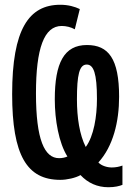

<svg xmlns="http://www.w3.org/2000/svg" viewBox="-20 -745 540 806"><path d="M435 41C463 41 481 36 494 31V-50C480 -45 466 -42 449 -42C430 -42 406 -49 393 -63C455 -131 480 -234 480 -339C480 -499 435 -556 345 -556C249 -556 210 -481 210 -328C210 -241 227 -145 263 -88C254 -84 242 -81 228 -81C167 -81 131 -158 131 -353C131 -542 165 -636 239 -636C258 -636 278 -631 294 -622L315 -707C294 -717 267 -725 233 -725C101 -725 31 -622 31 -350C31 -93 93 10 233 10C261 10 297 2 318 -10C349 23 388 41 435 41ZM340 -128C314 -179 303 -251 303 -328C303 -431 313 -474 344 -474C373 -474 387 -437 387 -330C387 -256 374 -174 340 -128Z"/></svg>

Font: Noto Sans Mono ExtraCondensed SemiBold
Style: Regular
Weight: 600
Width: 2
Designer: Monotype Design Team
Foundry: Monotype Imaging Inc.
Version: Version 2.014